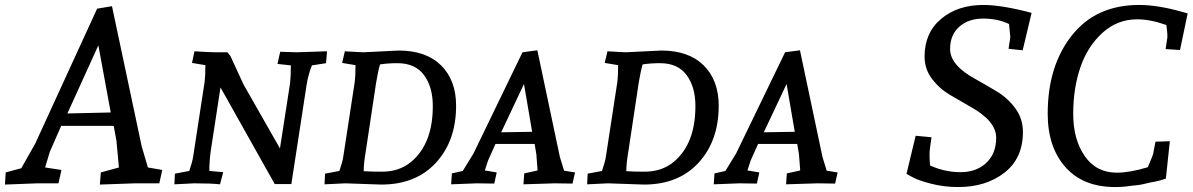

<svg xmlns="http://www.w3.org/2000/svg" viewBox="-43 -740 4814 775"><path d="M612 -54 600 0H502L360 5L364 -44L437 -64L427 -172L416 -232H204L158 -127L139 -64L205 -54L193 0H108L-23 5L-20 -44L43 -61L99 -160L349 -705L409 -715L529 -149L554 -64ZM354 -557 229 -282 404 -286Z M825 -529H875L887 -514Q932 -416 940 -399L1087 -141L1128 -405Q1131 -432 1131 -476L1077 -482L1088 -531L1155 -529L1277 -533L1273 -485L1216 -476Q1201 -438 1195 -400L1133 3H1066L847 -387L808 -133Q802 -92 802 -50L858 -45L845 4Q811 0 741 0L661 4L663 -39L721 -50Q734 -88 737 -110L783 -410Q786 -432 786 -477L732 -486L742 -533Q802 -529 825 -529Z M1424 -529 1566 -536Q1677 -536 1737.5 -476Q1798 -416 1798 -313Q1798 -172 1717 -83.5Q1636 5 1496 5L1351 0L1267 4L1269 -39L1327 -50Q1340 -88 1343 -110L1389 -410Q1392 -432 1392 -477L1338 -486L1349 -533Q1394 -530 1424 -529ZM1561 -485Q1523 -485 1491 -480Q1483 -454 1475 -405L1434 -133Q1425 -81 1425 -49Q1455 -47 1499 -47Q1569 -47 1617 -87Q1704 -160 1704 -312Q1704 -389 1668.5 -437Q1633 -485 1561 -485Z M2278 -44 2268 1Q2222 0 2196 0L2070 4L2073 -40L2127 -52L2122 -117L2115 -159H1957L1927 -92L1914 -52L1962 -44L1952 1Q1909 0 1881 0L1778 4L1781 -40L1825 -50L1868 -120L2066 -529L2126 -537L2217 -106L2234 -51ZM2072 -401 1980 -206 2105 -208Z M2484 -529 2626 -536Q2737 -536 2797.5 -476Q2858 -416 2858 -313Q2858 -172 2777 -83.5Q2696 5 2556 5L2411 0L2327 4L2329 -39L2387 -50Q2400 -88 2403 -110L2449 -410Q2452 -432 2452 -477L2398 -486L2409 -533Q2454 -530 2484 -529ZM2621 -485Q2583 -485 2551 -480Q2543 -454 2535 -405L2494 -133Q2485 -81 2485 -49Q2515 -47 2559 -47Q2629 -47 2677 -87Q2764 -160 2764 -312Q2764 -389 2728.5 -437Q2693 -485 2621 -485Z M3338 -44 3328 1Q3282 0 3256 0L3130 4L3133 -40L3187 -52L3182 -117L3175 -159H3017L2987 -92L2974 -52L3022 -44L3012 1Q2969 0 2941 0L2838 4L2841 -40L2885 -50L2928 -120L3126 -529L3186 -537L3277 -106L3294 -51ZM3132 -401 3040 -206 3165 -208Z M3717 -186Q3709 -136 3709 -118Q3709 -100 3711 -72Q3771 -45 3834.5 -45Q3898 -45 3938 -82.5Q3978 -120 3978 -184Q3978 -251 3876 -308Q3834 -332 3791.5 -357Q3749 -382 3719 -421.5Q3689 -461 3689 -512Q3689 -608 3756 -664Q3823 -720 3926 -720Q4001 -720 4121 -688L4085 -537L4028 -543Q4035 -587 4035 -591.5Q4035 -596 4030 -643Q3985 -665 3925.5 -665Q3866 -665 3829 -632Q3792 -599 3792 -542Q3792 -476 3896 -420Q3939 -396 3982 -370Q4025 -344 4055.5 -302.5Q4086 -261 4086 -207Q4086 -101 4011.5 -43Q3937 15 3825 15Q3767 15 3715 1.5Q3663 -12 3640 -25L3616 -38L3653 -192Z M4458 15Q4329 15 4257.5 -65.5Q4186 -146 4186 -281Q4186 -474 4283.5 -597Q4381 -720 4555 -720Q4631 -720 4729 -692Q4747 -687 4751 -686L4720 -538L4662 -542L4669 -589Q4669 -591 4669 -599.5Q4669 -608 4665 -639Q4601 -662 4547 -662Q4467 -662 4407 -607.5Q4347 -553 4318 -468.5Q4289 -384 4289 -280.5Q4289 -177 4335.5 -110Q4382 -43 4465 -43Q4517 -43 4590 -65Q4610 -111 4612 -121L4621 -168L4679 -170L4663 -19Q4637 -10 4619.5 -7Q4602 -4 4581.5 1Q4561 6 4551 7Q4541 8 4523 10Q4491 15 4458 15Z"/></svg>

Font: Andada SC
Style: Italic
Weight: 400
Italic angle: -8.29999°
Designer: Carolina Giovagnoli
Foundry: Carolina Giovagnoli
Version: Version 1.003